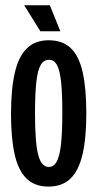

<svg xmlns="http://www.w3.org/2000/svg" viewBox="-20 -689 365 720"><path d="M161.3 10.7Q110.3 10.7 79.3 -19.7Q48.3 -50 34.8 -110.7Q21.3 -171.3 21.3 -261.3Q21.3 -355.3 35.7 -416.8Q50 -478.3 81.3 -508.2Q112.7 -538 162.7 -538Q214.7 -538 245.5 -508.5Q276.3 -479 290 -418.3Q303.7 -357.7 303.7 -263.3Q303.7 -170.3 289.3 -109.5Q275 -48.7 244 -19Q213 10.7 161.3 10.7ZM162.7 -63Q181.7 -63 192.7 -83Q203.7 -103 208.7 -147.7Q213.7 -192.3 213.7 -266.7Q213.7 -339 209 -382.3Q204.3 -425.7 193.7 -445.2Q183 -464.7 163.3 -464.7Q143.7 -464.7 132.3 -444.8Q121 -425 116.2 -381.2Q111.3 -337.3 111.3 -264Q111.3 -154.3 123.2 -108.7Q135 -63 162.7 -63ZM131.3 -571.7 70.7 -669.3H167L206.3 -571.7Z"/></svg>

Font: Bricolage Grotesque 96pt ExtraBold Condensed
Style: Regular
Weight: 800
Width: 3
Version: Version 1.001;gftools[0.9.33.dev8+g029e19f]